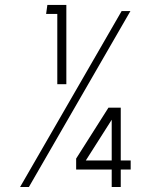

<svg xmlns="http://www.w3.org/2000/svg" viewBox="-20 -744 600 764"><path d="M208 -688.5H163.5L168.5 -724.5H244V-409H208ZM464 -700H499L95 0H60ZM424.5 -69.5H283V-113L411.5 -315.5H460.5V-105.5H500V-69.5H460.5V0H424.5ZM424.5 -105.5V-267.5L321.5 -105.5Z"/></svg>

Font: Urbanist
Style: Regular
Weight: 400
Designer: Corey Hu
Foundry: Corey Hu
Version: Version 1.2; befe77262ef67d88f1d94aa3d2e49ef1327b4483